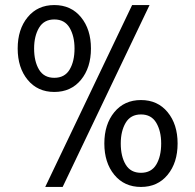

<svg xmlns="http://www.w3.org/2000/svg" viewBox="-20 -730 773 760"><path d="M50 -538Q50 -614 89.5 -662Q129 -710 195 -710Q261 -710 300.5 -662Q340 -614 340 -538Q340 -462 300.5 -414Q261 -366 195 -366Q129 -366 89.5 -414Q50 -462 50 -538ZM503 -710H572L228 10H159ZM275 -538Q275 -587 255.5 -620Q236 -653 195 -653Q154 -653 134.5 -620Q115 -587 115 -538Q115 -487 134.5 -454.5Q154 -422 195 -422Q236 -422 255.5 -454.5Q275 -487 275 -538ZM393 -162Q393 -238 432.5 -286Q472 -334 538 -334Q604 -334 643.5 -286Q683 -238 683 -162Q683 -86 643.5 -38Q604 10 538 10Q472 10 432.5 -38Q393 -86 393 -162ZM618 -162Q618 -211 598.5 -244Q579 -277 538 -277Q497 -277 477.5 -244Q458 -211 458 -162Q458 -111 477.5 -78.5Q497 -46 538 -46Q579 -46 598.5 -78.5Q618 -111 618 -162Z"/></svg>

Font: Niramit Light
Style: Regular
Weight: 300
Designer: Katatrad Aksorn Co.,Ltd.
Foundry: Cadson Demak Co.,Ltd.
Version: Version 1.000; ttfautohint (v1.6)